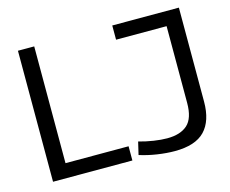

<svg xmlns="http://www.w3.org/2000/svg" viewBox="-100 -840 1188 991"><g transform="rotate(-15 494.5 -345.0)"><path d="M70 0V-700H157V-76H494V0ZM532 -19 548 -87Q587 -76 626.5 -70Q666 -64 698 -64Q769 -64 806.5 -98Q844 -132 844 -214V-624H574V-700H930V-198Q930 -95 879.5 -42.5Q829 10 719 10Q675 10 625.5 2.5Q576 -5 532 -19Z"/></g></svg>

Font: Georama
Style: Regular
Weight: 400
Designer: Jean-Baptiste Levee
Foundry: Production Type
Version: Version 1.000